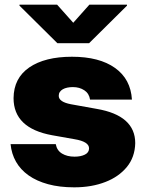

<svg xmlns="http://www.w3.org/2000/svg" viewBox="-20 -797 628 827"><path d="M299.7 9.9Q236.2 9.9 187 -3.6Q137.8 -17 103.2 -41.5Q68.5 -66.1 49 -100.3Q29.5 -134.6 25.6 -176.1H220.2Q225.1 -148.8 247.2 -135.5Q269.2 -122.2 301.1 -122.2Q327.8 -122.2 345.5 -131Q363.6 -139.9 363.6 -158Q363.6 -187.1 301.1 -197.4L204.5 -214.5Q38.4 -244.7 38.4 -374.3Q39.1 -460.2 105.8 -506.4Q173.3 -552.6 289.8 -552.6Q408 -552.6 475.5 -504.3Q543 -456.3 548.3 -367.9H367.9Q364 -394.2 343.4 -408Q322.4 -421.9 294 -421.9Q281.2 -421.9 270.1 -419.6Q258.9 -417.3 250.5 -412.5Q242.2 -407.7 237.6 -400.7Q233 -393.8 233 -384.2Q233 -358 285.5 -348L396.3 -328.1Q562.5 -299.7 562.5 -180.4Q561.1 -119.7 525.9 -77.1Q490.8 -35.2 434.7 -13.5Q375.4 9.9 299.7 9.9ZM363.6 -610.8H227.3L63.9 -772.7V-777H225.9L295.5 -698.9L365.1 -777H527V-772.7Z"/></svg>

Font: Linik Sans Black
Style: Regular
Weight: 900
Designer: Fonts by Rasmus Andersson / Changes by Cristiano Sobral with parts from Marc Monis
Foundry: rsms
Version: Version 3.020; ttfautohint (v1.6)